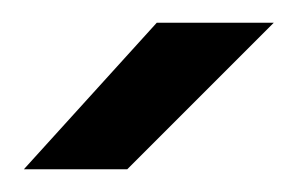

<svg xmlns="http://www.w3.org/2000/svg" viewBox="-20 -720 261 169"><path d="M1 -571 118 -700H221L92 -571Z"/></svg>

Font: Figtree Light
Style: Regular
Weight: 400
Version: Version 2.002